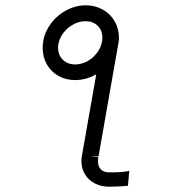

<svg xmlns="http://www.w3.org/2000/svg" viewBox="-20 -697 640 724"><path d="M141 -516.5Q141 -530.5 143 -542Q149.5 -579 173.2 -610Q197 -641 231.5 -659Q266 -677 303 -677Q338.5 -677 367.2 -661Q396 -645 412.2 -617Q428.5 -589 428.5 -554.5Q428.5 -546 427 -536L426.5 -534.5L426 -530L425 -526L351.5 -107H320L351 -104Q349.5 -96 349.5 -88.5Q349.5 -68.5 360.8 -57.8Q372 -47 392.5 -47Q450.5 -47 467.5 -53L462.5 3.5Q430.5 7 391.5 7Q361.5 7 337.8 -5.2Q314 -17.5 300.5 -39.5Q287 -61.5 287 -89.5Q287 -98 288.5 -107L289 -110L343 -417Q304.5 -395 263.5 -395Q228 -395 200 -411Q172 -427 156.5 -454.5Q141 -482 141 -516.5ZM365 -542Q366 -546.5 366 -555.5Q366 -582.5 348.5 -599.8Q331 -617 302.5 -617Q279 -617 257 -605.2Q235 -593.5 219.5 -573.5Q204 -553.5 200 -530Q199 -525.5 199 -516.5Q199 -489.5 217 -471.8Q235 -454 263.5 -454Q287 -454 308.8 -465.8Q330.5 -477.5 345.8 -497.8Q361 -518 365 -542Z"/></svg>

Font: JuliaMono
Style: Italic
Weight: 400
Italic angle: -9°
Monospace: yes
Designer: cormullion
Foundry: corm
Version: Version 0.057; ttfautohint (v1.8.4)